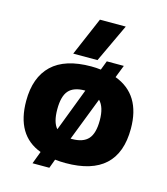

<svg xmlns="http://www.w3.org/2000/svg" viewBox="-114 -807 825 948"><g transform="rotate(15 298.5 -332.5)"><path d="M279 -718H411L319 -522H195ZM165 -11Q31 -61 31 -237Q31 -357 97.5 -420.5Q164 -484 298 -484Q323 -484 347 -481L365 -528H452L427 -464Q566 -412 566 -237Q566 10 298 10Q270 10 244 7L227 53H141ZM300 -361H298Q241 -361 215.5 -332Q190 -303 190 -237Q190 -170 216 -141ZM298 -113Q355 -113 381 -142Q407 -171 407 -237Q407 -305 377 -335L291 -113Z"/></g></svg>

Font: Kanit SemiBold
Style: Regular
Weight: 600
Designer: Katatrad Team
Foundry: CadsonDemak
Version: Version 1.030